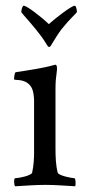

<svg xmlns="http://www.w3.org/2000/svg" viewBox="-20 -651 298 674"><path d="M151.4 -566.4C125 -591.8 74.2 -630.9 63.5 -630.9C57.6 -630.9 54.7 -613.3 54.7 -608.4C61.5 -598.6 84 -575.2 107.4 -545.9C120.1 -530.3 132.8 -513.7 143.6 -495.1C147.5 -488.3 149.4 -486.3 152.3 -486.3C156.2 -486.3 158.2 -489.3 161.1 -495.1C171.9 -512.7 183.6 -532.2 196.3 -548.8C221.7 -581.1 249 -605.5 250 -608.4C250 -617.2 247.1 -630.9 242.2 -630.9C231.4 -630.9 177.7 -589.8 151.4 -566.4ZM174.8 -131.8V-333C174.8 -366.2 175.8 -372.1 179.7 -403.3C180.7 -408.2 180.7 -423.8 174.8 -423.8C173.8 -423.8 170.9 -422.9 169.9 -422.9C133.8 -412.1 79.1 -404.3 35.2 -397.5C30.3 -396.5 29.3 -374 29.3 -373C29.3 -367.2 64.5 -377 85.9 -350.6C98.6 -336.9 99.6 -305.7 99.6 -297.9V-113.3C99.6 -99.6 98.6 -69.3 92.8 -44.9C89.8 -34.2 44.9 -25.4 33.2 -25.4C28.3 -25.4 28.3 -2 33.2 2.9C73.2 1 99.6 -2 139.6 -2C176.8 -2 205.1 1 244.1 2.9C246.1 -2.9 246.1 -25.4 241.2 -25.4C233.4 -25.4 185.5 -34.2 182.6 -44.9C175.8 -71.3 174.8 -99.6 174.8 -131.8Z"/></svg>

Font: Crimson
Style: Roman
Weight: 400
Version: Version 0.2